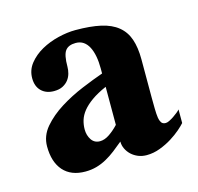

<svg xmlns="http://www.w3.org/2000/svg" viewBox="-64 -414 502 488"><g transform="rotate(-15 187.0 -170.0)"><path d="M374 -48.8Q369.1 -43 358.4 -33.7Q347.7 -24.4 333.3 -15.4Q318.8 -6.3 301.5 0.2Q284.2 6.8 266.1 6.8Q254.4 6.8 244.1 2.7Q233.9 -1.5 226.3 -8.5Q218.8 -15.6 214.4 -24.7Q210 -33.7 210 -43.9Q197.8 -33.7 185.8 -24.4Q173.8 -15.1 161.1 -8.1Q148.4 -1 134.5 2.9Q120.6 6.8 105 6.8Q67.4 6.8 47.1 -16.1Q26.9 -39.1 26.9 -80.1Q26.9 -107.9 46.1 -130.4Q65.4 -152.8 93.5 -170.4Q121.6 -188 153.3 -201.2Q185.1 -214.4 210 -223.1V-236.8Q210 -253.9 207.3 -268.3Q204.6 -282.7 199.2 -293.2Q193.8 -303.7 185.3 -309.6Q176.8 -315.4 165 -315.4Q146 -315.4 137.7 -304.4Q129.4 -293.5 129.4 -262.2Q129.4 -253.9 127 -244.9Q124.5 -235.8 118.9 -228.5Q113.3 -221.2 104 -216.3Q94.7 -211.4 80.6 -211.4Q60.1 -211.4 47.6 -223.6Q35.2 -235.8 35.2 -257.3Q35.2 -278.8 48.6 -295.7Q62 -312.5 82.5 -324Q103 -335.4 127.2 -341.3Q151.4 -347.2 172.9 -347.2Q211.9 -347.2 239.3 -341.1Q266.6 -335 283.7 -321Q300.8 -307.1 308.3 -285.2Q315.9 -263.2 315.9 -231.9V-131.8Q315.9 -117.7 316.2 -102.5Q316.4 -87.4 317.9 -77.6Q318.8 -70.8 322.3 -65.2Q325.7 -59.6 334 -59.6Q337.9 -59.6 343.8 -62.5Q349.6 -65.4 355.5 -69.3Q361.3 -73.2 366.5 -77.4Q371.6 -81.5 374 -84.5ZM210 -188Q186.5 -177.7 171.1 -166.7Q155.8 -155.8 146.7 -144.5Q137.7 -133.3 134 -121.3Q130.4 -109.4 130.4 -97.2Q130.4 -81.5 138.2 -69.8Q146 -58.1 160.6 -58.1Q172.9 -58.1 185.8 -66.9Q198.7 -75.7 210 -87.9Z"/></g></svg>

Font: Scheherazade
Style: Bold
Weight: 700
Version: Version 2.100 (build 932/914)